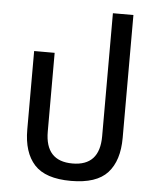

<svg xmlns="http://www.w3.org/2000/svg" viewBox="-52 -747 654 802"><g transform="rotate(5 275.5 -346.5)"><path d="M275 10Q168 10 121.5 -41Q75 -92 75 -188V-517H161V-187Q161 -63 275 -63Q389 -63 389 -187V-703H475V-188Q475 -92 428.5 -41Q382 10 275 10Z"/></g></svg>

Font: Noto Sans Thai UI SemCond
Style: Regular
Weight: 400
Width: 4
Designer: Monotype Design Team
Foundry: Monotype Imaging Inc.
Version: Version 2.000